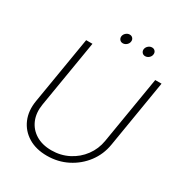

<svg xmlns="http://www.w3.org/2000/svg" viewBox="-207 -1033 1109 1185"><g transform="rotate(30 347.5 -440.0)"><path d="M647.5 -727.5H692.4L612.8 -246.6Q600.6 -172.4 556.4 -114Q512.2 -55.7 446 -22Q379.9 11.7 301.3 11.7Q223.1 11.7 168 -22Q112.8 -55.7 87.9 -114Q63 -172.4 75.2 -246.6L155.3 -727.5H200.2L120.6 -248.5Q110.4 -186 130.6 -137Q150.9 -87.9 196.8 -59.6Q242.7 -31.2 308.6 -31.2Q374.5 -31.2 429.7 -59.6Q484.9 -87.9 521.2 -137Q557.6 -186 567.9 -248.5ZM360.4 -823.7Q346.2 -823.7 337.9 -833.7Q329.6 -843.8 331.5 -857.9Q334 -872.1 345.7 -882.1Q357.4 -892.1 371.6 -892.1Q385.7 -892.1 394 -882.1Q402.3 -872.1 399.9 -857.9Q397.9 -843.8 386.2 -833.7Q374.5 -823.7 360.4 -823.7ZM519.5 -823.7Q505.4 -823.7 497.1 -833.7Q488.8 -843.8 490.7 -857.9Q493.2 -872.1 504.9 -882.1Q516.6 -892.1 530.8 -892.1Q544.9 -892.1 553.2 -882.1Q561.5 -872.1 559.1 -857.9Q557.1 -843.8 545.4 -833.7Q533.7 -823.7 519.5 -823.7Z"/></g></svg>

Font: Inter Display Extra Light
Style: Italic
Weight: 200
Italic angle: -9.39999°
Designer: Rasmus Andersson
Foundry: rsms
Version: Version 4.000;git-4fc901f